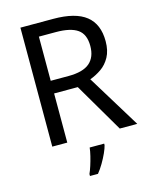

<svg xmlns="http://www.w3.org/2000/svg" viewBox="-135 -803 892 1113"><g transform="rotate(-15 311.0 -246.5)"><path d="M294 -714Q427 -714 490.5 -663.5Q554 -613 554 -511Q554 -454 533 -416Q512 -378 479.5 -355.5Q447 -333 411 -320L607 0H502L329 -295H187V0H97V-714ZM289 -636H187V-371H294Q381 -371 421 -405.5Q461 -440 461 -507Q461 -577 419 -606.5Q377 -636 289 -636ZM392 70Q388 88 375.5 115.5Q363 143 346.5 171Q330 199 312 221H264V209Q272 192 280.5 165.5Q289 139 296 110.5Q303 82 305 61H392Z"/></g></svg>

Font: Noto Sans Takri
Style: Regular
Weight: 400
Designer: Monotype Design Team
Foundry: Monotype Imaging Inc.
Version: Version 2.003; ttfautohint (v1.8.4.7-5d5b)